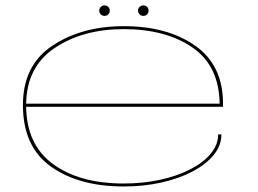

<svg xmlns="http://www.w3.org/2000/svg" viewBox="-20 -686 956 712"><path d="M439 5.5Q272 5.5 168.5 -68.5Q65 -142.5 65 -296.5Q65 -444 174.2 -516.5Q283.5 -589 439 -589Q600 -589 703.5 -516.8Q807 -444.5 807 -302V-290H77Q79 -149.5 175.5 -78.5Q274 -5.5 439 -5.5Q510 -5.5 573.2 -19.2Q636.5 -33 685 -57.8Q733.5 -82.5 761.2 -115.8Q789 -149 789 -187.5H801Q801 -146.5 772.5 -111.5Q744 -76.5 694.2 -50.2Q644.5 -24 579 -9.2Q513.5 5.5 439 5.5ZM77 -301.5H794.5Q792.5 -441 695 -509Q595.5 -578 439 -578Q286.5 -578 182 -507.5Q79 -438 77 -301.5ZM367.5 -627Q359.5 -627 353.8 -632.8Q348 -638.5 348 -646.5Q348 -655 353.8 -660.5Q359.5 -666 367.5 -666Q376 -666 381.5 -660.5Q387 -655 387 -646.5Q387 -638.5 381.5 -632.8Q376 -627 367.5 -627ZM511.5 -627Q503.5 -627 497.8 -632.8Q492 -638.5 492 -646.5Q492 -655 497.8 -660.5Q503.5 -666 511.5 -666Q520 -666 525.5 -660.5Q531 -655 531 -646.5Q531 -638.5 525.5 -632.8Q520 -627 511.5 -627Z"/></svg>

Font: Anybody UltraExpanded Thin
Style: Regular
Weight: 100
Width: 9
Designer: Tyler Finck
Foundry: Etcetera Type Company
Version: Version 1.010; ttfautohint (v1.8.3) -l 8 -r 50 -G 200 -x 14 